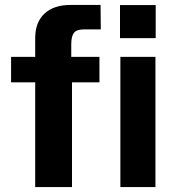

<svg xmlns="http://www.w3.org/2000/svg" viewBox="-20 -760 715 780"><path d="M384 -425.5H272.5V0H123V-425.5H25V-529H123V-605.5Q123 -669.5 160.8 -704.8Q198.5 -740 267.5 -740H388.5L389.5 -640.5H319.5Q291.5 -640.5 280.5 -626.8Q269.5 -613 269.5 -580.5V-529H384ZM611.5 0H469V-529H611.5ZM467.5 -739.5H612.5V-605H467.5Z"/></svg>

Font: 1883 Sans
Style: Bold
Weight: 700
Designer: 1883 Sans project is a fork of Public Sans.
Version: Version 1.009